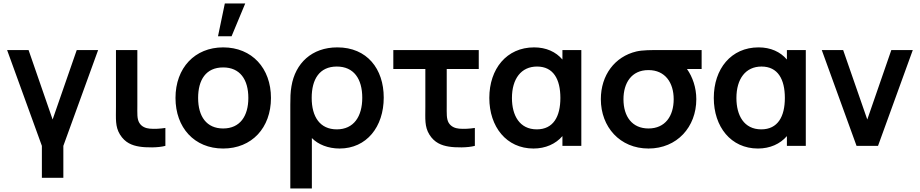

<svg xmlns="http://www.w3.org/2000/svg" viewBox="-20 -822 5184 1082"><path d="M337 180V0L533 -540H412.5L276.5 -148.5L141 -540H20L216 0V180Z M764.5 4C803 10.5 872 11 912 0V-101C883.5 -96.5 850.5 -94.5 824 -97C801 -99 778 -108 765 -130C751.5 -152.5 754 -183 754 -227.5V-540H633.5V-220.5C633.5 -152 628.5 -109 656 -64C685 -17 725 -2.5 764.5 4Z M1362 -802.5 1285 -617.5H1208.5L1247 -802.5ZM1237.5 15C1399 15 1507 -101.5 1507 -270C1507 -437 1400.5 -555 1237.5 -555C1078 -555 969 -439.5 969 -270C969 -103 1075 15 1237.5 15ZM1237.5 -98C1144.5 -98 1096.5 -165 1096.5 -270C1096.5 -372 1140.5 -442 1237.5 -442C1332 -442 1379.5 -374.5 1379.5 -270C1379.5 -168.5 1333 -98 1237.5 -98Z M1737.5 240V-44C1772.5 -8 1829 15 1893.5 15C2046 15 2142.5 -107.5 2142.5 -272C2142.5 -434 2048.5 -555 1881 -555C1737 -555 1644 -465.5 1622.5 -336C1616.5 -303 1616 -268 1616 -232V240ZM1878 -93C1783.5 -93 1736.5 -163 1736.5 -270.5C1736.5 -375.5 1780.5 -447 1878 -447C1974 -447 2021.5 -377.5 2021.5 -271C2021.5 -166 1974 -93 1878 -93Z M2508.5 4C2546.5 10.5 2615.5 11 2656 0V-101C2627 -96.5 2594 -94.5 2567.5 -97C2544.5 -99 2522 -108 2508.5 -130C2495.5 -152.5 2497.5 -183 2497.5 -227.5V-433H2678V-540H2196.5V-433H2377V-220.5C2377 -152 2372 -109 2399.5 -64C2428.5 -17 2469 -2.5 2508.5 4Z M3149.5 -486.5C3112.5 -530 3058 -555 2990 -555C2835 -555 2737.5 -434 2737.5 -270C2737.5 -108 2833.5 15 2986.5 15C3054.5 15 3111.5 -11 3149.5 -55V0H3256V-540H3149.5ZM3005 -93C2907.5 -93 2865 -172 2865 -269.5C2865 -378 2917 -447 3006.5 -447C3098.5 -447 3138 -375.5 3138 -270C3138 -165.5 3098.5 -93 3005 -93Z M3708 -540C3647.5 -540 3601 -540 3566.5 -532C3444 -503 3366 -398 3366 -263C3366 -106.5 3473.5 15 3634.5 15C3795 15 3904 -106 3904 -263C3904 -328.5 3883 -388.5 3851.5 -433H3934V-540ZM3634.5 -98C3542.5 -98 3493.5 -165 3493.5 -263C3493.5 -353 3538 -427.5 3634.5 -427C3728.5 -427 3776.5 -356 3776.5 -263C3776.5 -168.5 3729 -98 3634.5 -98Z M4414.5 -486.5C4377.5 -530 4323 -555 4255 -555C4100 -555 4002.5 -434 4002.5 -270C4002.5 -108 4098.5 15 4251.5 15C4319.5 15 4376.5 -11 4414.5 -55V0H4521V-540H4414.5ZM4270 -93C4172.5 -93 4130 -172 4130 -269.5C4130 -378 4182 -447 4271.5 -447C4363.5 -447 4403 -375.5 4403 -270C4403 -165.5 4363.5 -93 4270 -93Z M4928 0 5124 -540H5003L4867.5 -148.5L4731.5 -540H4611L4807 0Z"/></svg>

Font: Hauora
Style: Bold
Weight: 700
Designer: Wayne Shih
Foundry: WCYS
Version: Version 1.001;hotconv 1.0.109;makeotfexe 2.5.65596